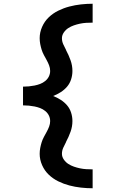

<svg xmlns="http://www.w3.org/2000/svg" viewBox="-20 -853 640 1026"><path d="M475 153Q444 153 412.5 149.5Q381 146 350.5 138Q320 130 291.5 116Q263 102 240.5 80.5Q218 59 205 29.5Q192 0 192 -31Q192 -47 195 -62.5Q198 -78 202.5 -92.5Q207 -107 214.5 -121Q222 -135 229.5 -148.5Q237 -162 242.5 -176.5Q248 -191 248 -206Q248 -222 241 -236Q234 -250 221.5 -260Q209 -270 194.5 -275.5Q180 -281 165 -284Q150 -287 134.5 -288.5Q119 -290 103 -290V-390Q119 -390 134.5 -391.5Q150 -393 165 -396Q180 -399 194.5 -404.5Q209 -410 221.5 -420Q234 -430 241 -444Q248 -458 248 -474Q248 -489 242.5 -503.5Q237 -518 229.5 -531.5Q222 -545 214.5 -559Q207 -573 202.5 -587.5Q198 -602 195 -617.5Q192 -633 192 -649Q192 -680 205 -709.5Q218 -739 240.5 -760.5Q263 -782 291.5 -796Q320 -810 350.5 -818Q381 -826 412.5 -829.5Q444 -833 475 -833V-732Q458 -732 441 -731Q424 -730 407.5 -726.5Q391 -723 375 -717.5Q359 -712 345 -703Q331 -694 321 -679.5Q311 -665 311 -649Q311 -632 318 -616.5Q325 -601 333 -586V-585Q347 -559 357 -531Q367 -503 367 -474Q367 -451 360 -429Q353 -407 338.5 -390Q324 -373 304.5 -360.5Q285 -348 264 -340Q285 -332 304.5 -319.5Q324 -307 338.5 -290Q353 -273 360 -251Q367 -229 367 -206Q367 -177 357 -149Q347 -121 333 -95V-94Q325 -79 318 -63.5Q311 -48 311 -31Q311 -15 321 -0.5Q331 14 345 23Q359 32 375 37.5Q391 43 407.5 46.5Q424 50 441 51Q458 52 475 52Z"/></svg>

Font: R Plex Mono
Style: Bold
Weight: 700
Monospace: yes
Designer: Belleve Invis
Foundry: Belleve Invis
Version: Version 31.8.0